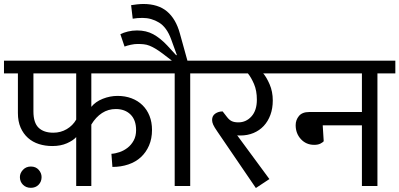

<svg xmlns="http://www.w3.org/2000/svg" viewBox="-30 -935 2007 965"><path d="M70 -45Q70 -65 85.5 -81.5Q101 -98 125 -98Q150 -98 164.5 -81.5Q179 -65 179 -45Q179 -22 164 -6.5Q149 9 125 9Q101 9 85.5 -6.5Q70 -22 70 -45ZM783 -566H429V-398Q450 -424 486.5 -438.5Q523 -453 561 -453Q599 -453 631 -441Q663 -429 686 -406.5Q709 -384 721.5 -352.5Q734 -321 734 -282Q734 -238 719 -203.5Q704 -169 678 -145Q652 -121 615 -108.5Q578 -96 535 -96L530 -162Q549 -163 571 -170.5Q593 -178 611.5 -192.5Q630 -207 642 -229Q654 -251 654 -281Q654 -332 626 -359.5Q598 -387 552 -387Q514 -387 483 -367Q452 -347 429 -309V0H353V-246Q338 -229 306.5 -215Q275 -201 233 -201Q197 -201 165.5 -211Q134 -221 110.5 -242Q87 -263 73.5 -294Q60 -325 60 -367V-566H-10V-630H783ZM138 -375Q138 -318 164 -293Q190 -268 238 -268Q275 -268 305.5 -286Q336 -304 353 -334V-566H138Z M912 -630H1016V-566H926V0H848V-566H758V-630H834L787 -666Q767 -681 751 -690.5Q735 -700 721 -705.5Q707 -711 692.5 -712.5Q678 -714 661 -714Q646 -714 627.5 -710Q609 -706 596 -701L575 -763Q590 -771 612.5 -776.5Q635 -782 659 -782Q705 -782 740 -763Q775 -744 810 -707L855 -658H859L830 -738Q808 -798 769.5 -821.5Q731 -845 686 -845Q673 -845 660.5 -844Q648 -843 637 -841L629 -909Q639 -911 658 -913Q677 -915 690 -915Q765 -915 809.5 -877.5Q854 -840 874 -767Z M1324 -35 1256 10 1063 -273Q1047 -296 1041.5 -308.5Q1036 -321 1036 -332Q1036 -353 1052 -364Q1068 -375 1089 -375L1110 -348Q1122 -332 1135 -326Q1148 -320 1168 -320Q1207 -320 1234 -350Q1261 -380 1261 -434Q1261 -479 1247 -512Q1233 -545 1216 -566H996V-630H1426V-566H1293Q1309 -548 1325 -511.5Q1341 -475 1341 -430Q1341 -390 1329 -357.5Q1317 -325 1295.5 -302Q1274 -279 1244 -266.5Q1214 -254 1178 -254Q1173 -254 1170 -254Q1167 -254 1162 -255Z M1789 -372V-566H1406V-630H1957V-566H1867V0H1789V-305H1592L1597 -225Q1593 -220 1581 -213.5Q1569 -207 1549 -207Q1509 -207 1482.5 -235.5Q1456 -264 1456 -306Q1456 -332 1472.5 -352Q1489 -372 1524 -372Z"/></svg>

Font: Ek Mukta
Style: Regular
Weight: 400
Designer: Girish Dalvi and Yashodeep Gholap
Foundry: Ek Type
Version: Version 2.538;PS 1.001;hotconv 16.6.51;makeotf.lib2.5.65220;